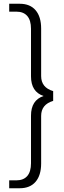

<svg xmlns="http://www.w3.org/2000/svg" viewBox="-20 -892 341 1022"><path d="M29 110V68H67Q105 68 125 45Q145 22 145 -23V-276Q145 -359 212 -381Q145 -403 145 -486V-739Q145 -784 125 -807Q105 -830 67 -830H29V-872H85Q140 -872 169.5 -837.5Q199 -803 199 -740V-487Q199 -426 263 -407V-355Q199 -336 199 -275V-22Q199 41 169.5 75.5Q140 110 85 110Z"/></svg>

Font: Open Sauce One Light
Style: Regular
Weight: 300
Designer: Alfredo Marco Pradil
Foundry: Creative Sauce Fz LLC
Version: Version 1.477